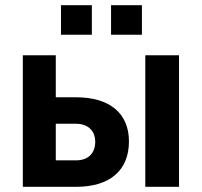

<svg xmlns="http://www.w3.org/2000/svg" viewBox="-20 -720 778 740"><path d="M540 0H670V-507H540ZM68 0H274C403 0 477 -63 477 -175C477 -283 403 -345 274 -345H195V-507H68ZM273 -102H195V-243H273C320 -243 347 -215 347 -174C347 -129 320 -102 273 -102ZM408 -586H527V-700H408ZM215 -586H334V-700H215Z"/></svg>

Font: Finlandica SemiBold
Style: Regular
Weight: 600
Designer: Niklas Ekholm, Juho Hiilivirta, Jaakko Suomalainen
Foundry: Helsinki Type Studio
Version: Version 2.000;Glyphs 3.2 (3202)